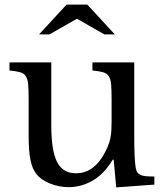

<svg xmlns="http://www.w3.org/2000/svg" viewBox="-20 -800 710 831"><path d="M463 -370Q463 -411 461 -434.5Q459 -458 450.5 -470.5Q442 -483 425.5 -487.5Q409 -492 380 -495V-530H561V-223Q561 -166 562.5 -130Q564 -94 567 -76Q569 -63 573.5 -55.5Q578 -48 587 -43.5Q596 -39 610.5 -37.5Q625 -36 648 -36V-1L483 11L472 -109H468Q430 -46 380.5 -18Q331 10 277 10Q235 10 195.5 -6Q156 -22 136 -49Q119 -71 111.5 -109.5Q104 -148 104 -211V-370Q104 -411 102 -434.5Q100 -458 91.5 -470.5Q83 -483 66.5 -487.5Q50 -492 21 -495V-530H202V-257Q202 -148 227 -99Q252 -50 309 -50Q397 -50 446 -165Q451 -177 454 -187Q457 -197 459 -209Q461 -221 462 -236Q463 -251 463 -272ZM358 -780 477 -651H432L313 -719L194 -651H149L268 -780Z"/></svg>

Font: SVN-Libre Baskerville
Style: Regular
Weight: 400
Designer: Pablo Impallari, Rodrigo Fuenzalida
Foundry: Pablo Impallari, Rodrigo Fuenzalida
Version: Version 1.000; ttfautohint (v1.8.4)